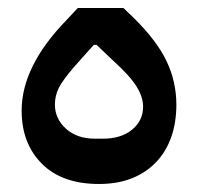

<svg xmlns="http://www.w3.org/2000/svg" viewBox="-20 -449 494 479"><path d="M227 10Q135 10 84.5 -40.5Q34 -91 34 -173Q34 -284 146 -399L174 -429H288L313 -405Q371 -348 395.5 -296.5Q420 -245 420 -188Q420 -143 407 -106.5Q394 -70 369 -44Q344 -18 308.5 -4Q273 10 227 10ZM237 -103Q282 -103 309.5 -125.5Q337 -148 337 -183Q337 -207 320.5 -233.5Q304 -260 262 -298L221 -337H214L179 -298Q147 -263 132 -239Q117 -215 117 -188Q117 -153 144.5 -128Q172 -103 217 -103Z"/></svg>

Font: IBM Plex Arabic Medium
Style: Regular
Weight: 500
Designer: Mike Abbink, Paul van der Laan, Pieter van Rosmalen, Wael Morcos, Khajak Apelian
Foundry: Bold Monday
Version: Version 1.0